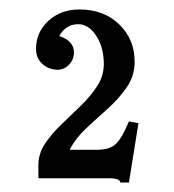

<svg xmlns="http://www.w3.org/2000/svg" viewBox="-20 -774 368 405"><path d="M199 -639Q199 -674 183 -698.5Q167 -723 145 -723Q119 -723 105 -698Q136 -688 136 -663Q136 -648 125 -637Q114 -626 99 -627Q81 -628 68.5 -640Q56 -652 56 -671Q56 -706 82 -730Q108 -754 148 -754Q199 -754 231.5 -722.5Q264 -691 264 -644Q264 -614 247.5 -590Q231 -566 207.5 -545Q184 -524 161.5 -503Q139 -482 127 -458H184Q212 -458 225 -471Q238 -484 252 -518L272 -514L252 -389H234Q233 -398 210 -398H61V-426Q61 -450 75 -471Q89 -492 109.5 -511.5Q130 -531 150.5 -551Q171 -571 185 -592.5Q199 -614 199 -639Z"/></svg>

Font: Girassol
Style: Regular
Weight: 400
Width: 3
Designer: Liam Spradlin
Version: Version 1.004